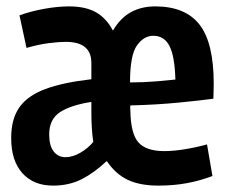

<svg xmlns="http://www.w3.org/2000/svg" viewBox="-20 -571 713 601"><path d="M146 10Q85 10 50 -29Q15 -68 15 -139Q15 -199 41 -235.5Q67 -272 122.5 -292.5Q178 -313 266 -323V-374Q266 -440 186 -440Q165 -440 133 -436Q101 -432 63 -421L41 -523Q77 -536 119 -543.5Q161 -551 196 -551Q248 -551 280.5 -532.5Q313 -514 333 -476H334Q357 -515 390 -533Q423 -551 466 -551Q560 -551 604.5 -494Q649 -437 649 -309Q649 -297 648.5 -284.5Q648 -272 648 -262Q612 -257 541 -250Q470 -243 388 -241Q387 -235 388 -227Q389 -152 413.5 -125Q438 -98 494 -98Q523 -98 559.5 -104Q596 -110 628 -119L645 -20Q605 -5 564 2.5Q523 10 476 10Q418 10 380 -8Q342 -26 315 -66H313Q275 -30 235.5 -10Q196 10 146 10ZM387 -313Q431 -313 471 -316.5Q511 -320 529 -322Q527 -395 510.5 -427Q494 -459 460 -459Q430 -459 408.5 -428.5Q387 -398 387 -313ZM185 -79Q208 -79 232.5 -93.5Q257 -108 272 -127Q269 -146 267.5 -169.5Q266 -193 266 -221Q266 -229 266 -237Q266 -245 266 -252Q202 -242 168 -220Q134 -198 134 -150Q134 -115 148 -97Q162 -79 185 -79Z"/></svg>

Font: Georama Semi Condensed SemiBold
Style: Regular
Weight: 600
Width: 4
Designer: Jean-Baptiste Levee
Foundry: Production Type
Version: Version 1.000